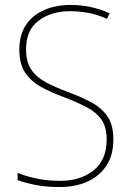

<svg xmlns="http://www.w3.org/2000/svg" viewBox="-20 -837 527 774"><path d="M437 -275Q437 -211 408.5 -168.5Q380 -126 331.5 -104.5Q283 -83 221 -83Q167 -83 125.5 -91Q84 -99 51 -111V-140Q86 -126 129 -117Q172 -108 223 -108Q304 -108 357 -150Q410 -192 410 -275Q410 -324 389.5 -354Q369 -384 330 -404.5Q291 -425 236 -446Q185 -465 145 -487Q105 -509 81.5 -544Q58 -579 58 -637Q58 -697 85 -737Q112 -777 159 -797Q206 -817 265 -817Q349 -817 422 -783L411 -761Q371 -779 333.5 -785.5Q296 -792 263 -792Q187 -792 136 -754Q85 -716 85 -639Q85 -586 107 -555Q129 -524 166.5 -504.5Q204 -485 249 -468Q306 -447 348 -424.5Q390 -402 413.5 -367.5Q437 -333 437 -275Z"/></svg>

Font: Noto Sans Kannada UI SemiCondensed Thin
Style: Regular
Weight: 100
Width: 4
Designer: Jelle Bosma - Monotype Design Team
Foundry: Monotype Imaging Inc.
Version: Version 2.005; ttfautohint (v1.8.4.7-5d5b)